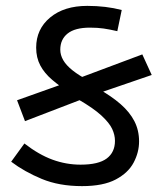

<svg xmlns="http://www.w3.org/2000/svg" viewBox="-20 -623 551 653"><path d="M259 10Q181 10 122 -14.5Q63 -39 18 -73L63 -135Q112 -97 158.5 -80Q205 -63 254 -63Q315 -63 343 -84Q371 -105 371 -144Q371 -164 361.5 -184.5Q352 -205 325 -230Q298 -255 246 -285L219 -306Q184 -329 157.5 -351.5Q131 -374 117 -400.5Q103 -427 103 -461Q103 -524 150.5 -563.5Q198 -603 277 -603Q309 -603 338 -599.5Q367 -596 394 -589L379 -517Q353 -523 332.5 -526Q312 -529 286 -529Q235 -529 210 -509Q185 -489 185 -454Q185 -436 195 -418.5Q205 -401 227 -383.5Q249 -366 285 -347L313 -322Q359 -296 390 -269Q421 -242 437 -211Q453 -180 453 -142Q453 -105 434.5 -70Q416 -35 373.5 -12.5Q331 10 259 10ZM65 -211 38 -282 229 -350 464 -438 496 -368 289 -297Z"/></svg>

Font: lguzrati85
Style: Book
Weight: 400
Designer: Jelle Bosma - Monotype Design Team, Universal Thirst
Foundry: Monotype Imaging Inc.
Version: Version 2.106